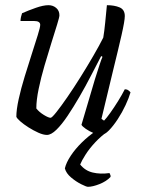

<svg xmlns="http://www.w3.org/2000/svg" viewBox="-20 -520 550 740"><path d="M161 0Q147 0 128 -8.5Q109 -17 90 -29Q71 -41 58 -52.5Q45 -64 43 -70Q43 -97 52 -138Q61 -179 75 -224.5Q89 -270 102.5 -312Q116 -354 125.5 -384.5Q135 -415 135 -424Q135 -439 112 -439H59Q59 -446 61 -455Q63 -464 65 -469Q90 -480 118.5 -490Q147 -500 167 -500Q184 -500 196.5 -489.5Q209 -479 209 -461Q209 -454 200 -425Q191 -396 178 -354.5Q165 -313 151.5 -267Q138 -221 129 -177.5Q120 -134 120 -102Q131 -88 149 -77Q167 -66 175 -66Q180 -66 197.5 -88Q215 -110 239.5 -145.5Q264 -181 290 -222.5Q316 -264 339.5 -304.5Q363 -345 378 -375Q382 -398 385.5 -433.5Q389 -469 392 -500Q421 -500 441 -491.5Q461 -483 461 -458Q461 -440 448.5 -385Q436 -330 415.5 -247Q395 -164 371 -62L381 -55Q390 -64 405 -85Q420 -106 435.5 -131Q451 -156 461 -176Q469 -176 474.5 -172Q480 -168 483 -164Q477 -143 464 -115Q451 -87 434 -61Q417 -35 400 -17.5Q383 0 369 0Q358 0 341 -7Q324 -14 310.5 -23.5Q297 -33 294 -39L346 -215Q356 -247 364 -271Q372 -295 375 -301L370 -304Q352 -270 331 -229Q310 -188 286.5 -147.5Q263 -107 240.5 -73.5Q218 -40 197.5 -20Q177 0 161 0ZM319 200Q313 200 293 190Q273 180 254 164Q235 148 230 129Q235 107 252.5 80.5Q270 54 295.5 29Q321 4 348 -14H396Q370 4 347.5 28Q325 52 310 75.5Q295 99 289 114Q308 138 337.5 145Q367 152 402 147Q403 150 405 153.5Q407 157 406 162Q390 179 363.5 189.5Q337 200 319 200Z"/></svg>

Font: Texturina 72pt 72pt Light
Style: Italic
Weight: 300
Italic angle: -11°
Designer: Guillermo Torres Carreño
Foundry: Omnibus-Type
Version: Version 1.002; ttfautohint (v1.8.3)